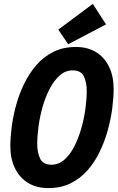

<svg xmlns="http://www.w3.org/2000/svg" viewBox="-20 -950 603 985"><path d="M228 15Q167 15 123.5 -12Q80 -39 56.5 -87.5Q33 -136 33 -200Q33 -244 40 -298.5Q47 -353 62.5 -410Q78 -467 104 -520.5Q130 -574 167 -616.5Q204 -659 254 -684Q304 -709 369 -709Q430 -709 473 -682.5Q516 -656 539.5 -607.5Q563 -559 563 -494Q563 -450 556 -395.5Q549 -341 533.5 -284Q518 -227 492.5 -173.5Q467 -120 430 -77.5Q393 -35 343 -10Q293 15 228 15ZM244 -105Q281 -105 310 -130.5Q339 -156 360.5 -197.5Q382 -239 396.5 -289.5Q411 -340 418 -390.5Q425 -441 425 -484Q425 -528 410 -558.5Q395 -589 353 -589Q316 -589 287 -563.5Q258 -538 236 -496.5Q214 -455 199.5 -405Q185 -355 178 -304Q171 -253 171 -211Q171 -167 186 -136Q201 -105 244 -105ZM330 -723 279 -798 456 -930 524 -825Z"/></svg>

Font: Ubuntu Sans Mono
Style: Bold Italic
Weight: 700
Italic angle: -13.5°
Monospace: yes
Designer: Dalton Maag Ltd
Foundry: Dalton Maag Ltd
Version: Version 1.006